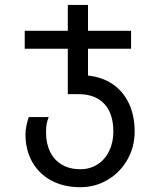

<svg xmlns="http://www.w3.org/2000/svg" viewBox="-20 -570 640 780"><path d="M83.5 -24.5Q83.5 -40.5 87.5 -59.8Q91.5 -79 97 -94.5H178Q172 -80.5 169.5 -66.2Q167 -52 167 -32.5Q167 13 183.8 47Q200.5 81 232 99.2Q263.5 117.5 306 117.5Q345.5 117.5 376 98Q406.5 78.5 423.5 43.5Q440.5 8.5 440.5 -35.5Q440.5 -108.5 403.8 -148Q367 -187.5 299 -187.5H255.5V-372H80.5V-445H255.5V-550H337.5V-445H512.5V-372H337.5V-263Q395.5 -257 438.2 -227.8Q481 -198.5 504 -149.2Q527 -100 527 -35.5Q527 27 497.5 78.8Q468 130.5 417.5 160.5Q367 190.5 306 190.5Q239.5 190.5 189.2 163.8Q139 137 111.2 88.2Q83.5 39.5 83.5 -24.5Z"/></svg>

Font: JuliaMono
Style: Regular
Weight: 400
Monospace: yes
Designer: cormullion
Foundry: corm
Version: Version 0.055; ttfautohint (v1.8.4)